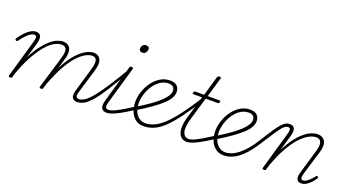

<svg xmlns="http://www.w3.org/2000/svg" viewBox="-57 -1367 3563 1975"><g transform="rotate(20 1724.5 -379.0)"><path d="M83 15Q73 15 68 11Q63 7 65 0L181 -402Q194 -444 191.5 -464Q189 -484 168 -484Q149 -484 126 -469.5Q103 -455 78.5 -428.5Q54 -402 28 -366Q24 -360 19 -360Q14 -360 7 -364Q1 -369 0.5 -374Q0 -379 3 -384Q28 -421 57 -452Q86 -483 116 -501Q146 -519 175 -519Q194 -519 206.5 -512.5Q219 -506 226 -492Q233 -478 231.5 -456.5Q230 -435 222 -404L173 -237Q213 -317 254.5 -371.5Q296 -426 334.5 -458.5Q373 -491 408 -505Q443 -519 470 -519Q503 -519 527.5 -503Q552 -487 558.5 -449.5Q565 -412 546 -350L442 0Q440 8 435.5 11.5Q431 15 420 15Q411 15 405.5 11Q400 7 403 0L507 -345Q522 -394 522.5 -424.5Q523 -455 509 -469.5Q495 -484 466 -484Q436 -484 396.5 -465Q357 -446 312 -398Q267 -350 218 -267Q169 -184 121 -56L104 0Q103 8 98.5 11.5Q94 15 83 15ZM814 17Q795 17 782 10.5Q769 4 761.5 -9Q754 -22 754.5 -44.5Q755 -67 765 -98L837 -345Q852 -394 852.5 -424.5Q853 -455 840 -469.5Q827 -484 800 -484Q772 -484 733 -464Q694 -444 648 -396Q602 -348 553.5 -263Q505 -178 456 -48H441Q476 -171 522.5 -260Q569 -349 619.5 -406.5Q670 -464 718.5 -491.5Q767 -519 805 -519Q835 -519 858.5 -503Q882 -487 889 -449.5Q896 -412 877 -350L802 -99Q788 -57 792.5 -37.5Q797 -18 824 -18Q832 -18 834 -12.5Q836 -7 834 -0.5Q832 6 827 11.5Q822 17 814 17Z M813 17Q804 17 800.5 11.5Q797 6 798.5 -0.5Q800 -7 806.5 -12.5Q813 -18 825 -18Q854 -18 888 -41.5Q922 -65 965 -117.5Q1008 -170 1064 -255.5Q1120 -341 1194 -466Q1198 -475 1205 -474.5Q1212 -474 1216 -468Q1220 -462 1215 -454Q1137 -319 1079.5 -227.5Q1022 -136 977 -82.5Q932 -29 893.5 -6Q855 17 813 17Z M1137 17Q1118 17 1103.5 10Q1089 3 1081.5 -10.5Q1074 -24 1074.5 -46Q1075 -68 1084 -99L1199 -500Q1202 -508 1206 -511.5Q1210 -515 1220 -515Q1230 -515 1235 -510.5Q1240 -506 1238 -498L1123 -101Q1110 -59 1114 -38.5Q1118 -18 1148 -18Q1157 -18 1160.5 -12.5Q1164 -7 1161.5 -0.5Q1159 6 1153 11.5Q1147 17 1137 17ZM1273 -690Q1257 -690 1247 -698Q1237 -706 1237 -720Q1237 -743 1250 -759Q1263 -775 1285 -775Q1301 -775 1311.5 -767.5Q1322 -760 1322 -745Q1321 -723 1308.5 -706.5Q1296 -690 1273 -690Z M1138 17Q1129 17 1125.5 11.5Q1122 6 1123.5 -0.5Q1125 -7 1131.5 -12.5Q1138 -18 1150 -18Q1165 -18 1192.5 -28Q1220 -38 1267.5 -65Q1315 -92 1389 -139Q1395 -143 1400.5 -140.5Q1406 -138 1409 -132Q1412 -126 1410.5 -119Q1409 -112 1402 -108Q1326 -59 1275 -31.5Q1224 -4 1192 6.5Q1160 17 1138 17Z M1396 -141Q1482 -193 1540.5 -235Q1599 -277 1635 -311.5Q1671 -346 1687.5 -374.5Q1704 -403 1704 -428Q1704 -454 1688 -469.5Q1672 -485 1639 -485Q1589 -485 1548 -457.5Q1507 -430 1477.5 -386Q1448 -342 1432 -291Q1416 -240 1416 -193Q1416 -152 1426 -119.5Q1436 -87 1454 -64.5Q1472 -42 1496 -30Q1520 -18 1550 -18Q1557 -18 1559.5 -12.5Q1562 -7 1560 -0.5Q1558 6 1553.5 11.5Q1549 17 1543 17Q1488 17 1451.5 -12Q1415 -41 1396.5 -88Q1378 -135 1378 -191Q1378 -245 1397 -302.5Q1416 -360 1451 -409Q1486 -458 1534.5 -488.5Q1583 -519 1643 -519Q1681 -519 1703.5 -505.5Q1726 -492 1735 -471.5Q1744 -451 1744 -430Q1744 -397 1725.5 -363Q1707 -329 1667 -291.5Q1627 -254 1564 -209.5Q1501 -165 1412 -110Z M1542 17Q1533 17 1529 11.5Q1525 6 1525.5 -0.5Q1526 -7 1532.5 -12.5Q1539 -18 1549 -18Q1595 -18 1643 -39Q1691 -60 1745 -109.5Q1799 -159 1863.5 -243.5Q1928 -328 2008 -453Q2012 -461 2019 -460.5Q2026 -460 2030 -454Q2034 -448 2029 -440Q1951 -313 1886.5 -226Q1822 -139 1766 -85Q1710 -31 1655 -7Q1600 17 1542 17Z M2019 17Q1982 17 1959 0Q1936 -17 1925.5 -48Q1915 -79 1917 -121.5Q1919 -164 1934 -215L2008 -468H1916Q1906 -468 1904 -472.5Q1902 -477 1905 -485Q1907 -492 1911 -496Q1915 -500 1925 -500H2019L2081 -715Q2085 -723 2089.5 -726.5Q2094 -730 2105 -730Q2115 -730 2119 -726Q2123 -722 2121 -714L2058 -500H2186Q2196 -500 2197.5 -496Q2199 -492 2196 -484Q2195 -475 2190.5 -471.5Q2186 -468 2176 -468H2048L1974 -219Q1958 -165 1955.5 -126Q1953 -87 1961.5 -63.5Q1970 -40 1986 -29Q2002 -18 2023 -18Q2031 -18 2035 -12.5Q2039 -7 2039 -0.5Q2039 6 2034 11.5Q2029 17 2019 17Z M2013 17Q2004 17 2000.5 11.5Q1997 6 1998.5 -0.5Q2000 -7 2006.5 -12.5Q2013 -18 2025 -18Q2040 -18 2067.5 -28Q2095 -38 2142.5 -65Q2190 -92 2264 -139Q2270 -143 2275.5 -140.5Q2281 -138 2284 -132Q2287 -126 2285.5 -119Q2284 -112 2277 -108Q2201 -59 2150 -31.5Q2099 -4 2067 6.5Q2035 17 2013 17Z M2272 -141Q2358 -193 2416.5 -235Q2475 -277 2511 -311.5Q2547 -346 2563.5 -374.5Q2580 -403 2580 -428Q2580 -454 2564 -469.5Q2548 -485 2515 -485Q2465 -485 2424 -457.5Q2383 -430 2353.5 -386Q2324 -342 2308 -291Q2292 -240 2292 -193Q2292 -152 2302 -119.5Q2312 -87 2330 -64.5Q2348 -42 2372 -30Q2396 -18 2426 -18Q2433 -18 2435.5 -12.5Q2438 -7 2436 -0.5Q2434 6 2429.5 11.5Q2425 17 2419 17Q2364 17 2327.5 -12Q2291 -41 2272.5 -88Q2254 -135 2254 -191Q2254 -245 2273 -302.5Q2292 -360 2327 -409Q2362 -458 2410.5 -488.5Q2459 -519 2519 -519Q2557 -519 2579.5 -505.5Q2602 -492 2611 -471.5Q2620 -451 2620 -430Q2620 -397 2601.5 -363Q2583 -329 2543 -291.5Q2503 -254 2440 -209.5Q2377 -165 2288 -110Z M2419 17Q2410 17 2405.5 11.5Q2401 6 2401.5 -0.5Q2402 -7 2408.5 -12.5Q2415 -18 2426 -18Q2456 -18 2490.5 -31Q2525 -44 2562 -72.5Q2599 -101 2640.5 -149Q2682 -197 2724 -267Q2774 -347 2807.5 -396.5Q2841 -446 2865 -472.5Q2889 -499 2909 -509Q2929 -519 2952 -519Q2963 -519 2964.5 -513.5Q2966 -508 2963 -501.5Q2960 -495 2955.5 -489.5Q2951 -484 2949 -484Q2933 -484 2918.5 -476.5Q2904 -469 2884 -445.5Q2864 -422 2832 -375Q2800 -328 2750 -248Q2714 -190 2680 -146Q2646 -102 2612.5 -71Q2579 -40 2547 -20.5Q2515 -1 2483.5 8Q2452 17 2419 17Z M2861 15Q2851 15 2846 11Q2841 7 2843 0L2959 -402Q2972 -444 2969.5 -464Q2967 -484 2946 -484Q2938 -484 2933.5 -489.5Q2929 -495 2930.5 -501.5Q2932 -508 2938 -513.5Q2944 -519 2952 -519Q2972 -519 2984.5 -512.5Q2997 -506 3003.5 -492Q3010 -478 3009.5 -456.5Q3009 -435 3000 -404L2951 -236Q2992 -317 3033.5 -371.5Q3075 -426 3115.5 -458.5Q3156 -491 3192 -505Q3228 -519 3257 -519Q3291 -519 3315.5 -502.5Q3340 -486 3348.5 -449.5Q3357 -413 3338 -350L3262 -100Q3254 -73 3252 -55Q3250 -37 3255 -28.5Q3260 -20 3274 -20Q3295 -20 3314.5 -34Q3334 -48 3353 -67.5Q3372 -87 3385 -105Q3390 -112 3394.5 -113Q3399 -114 3405 -109Q3413 -103 3412.5 -98.5Q3412 -94 3408 -89Q3395 -68 3373.5 -44Q3352 -20 3324.5 -2.5Q3297 15 3267 15Q3249 15 3237 8.5Q3225 2 3219 -11.5Q3213 -25 3214.5 -46.5Q3216 -68 3225 -97L3298 -345Q3313 -394 3312 -424.5Q3311 -455 3295.5 -469.5Q3280 -484 3253 -484Q3222 -484 3181 -464.5Q3140 -445 3093 -397.5Q3046 -350 2996.5 -267.5Q2947 -185 2899 -56L2882 0Q2881 8 2876.5 11.5Q2872 15 2861 15Z"/></g></svg>

Font: Playwrite AU QLD Thin
Style: Regular
Weight: 250
Designer: Veronika Burian, José Scaglione
Foundry: TypeTogether
Version: Version 1.002